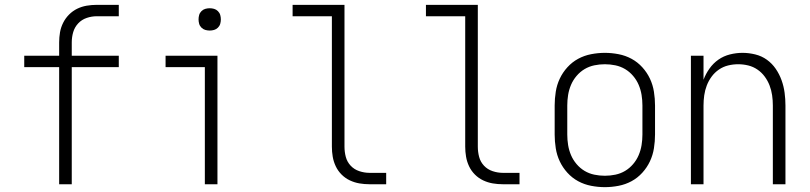

<svg xmlns="http://www.w3.org/2000/svg" viewBox="-20 -760 3340 792"><path d="M224 0V-483H80V-530H224V-585Q224 -606 227.5 -626.5Q231 -647 240.5 -666Q250 -685 265 -700Q280 -715 298.5 -724Q317 -733 337.5 -736.5Q358 -740 379 -740H470V-693H379Q358 -693 337.5 -686Q317 -679 302.5 -663.5Q288 -648 282 -627.5Q276 -607 276 -585V-530H470V-483H276V0Z M825 0V-483H663V-530H877V0ZM845 -634Q836 -634 827 -636.5Q818 -639 811 -646Q804 -653 801.5 -662Q799 -671 799 -680Q799 -689 801.5 -698Q804 -707 811 -714Q818 -721 827 -723.5Q836 -726 845 -726Q854 -726 863 -723.5Q872 -721 879 -714Q886 -707 888.5 -698Q891 -689 891 -680Q891 -671 888.5 -662Q886 -653 879 -646Q872 -639 863 -636.5Q854 -634 845 -634Z M1573 0H1504Q1483 0 1462.5 -3.5Q1442 -7 1423 -16Q1404 -25 1389 -40Q1374 -55 1365 -74Q1356 -93 1352.5 -113.5Q1349 -134 1349 -155V-693H1187V-740H1401V-155Q1401 -133 1406.5 -112.5Q1412 -92 1426.5 -76.5Q1441 -61 1462 -54Q1483 -47 1504 -47H1573Z M2123 0H2054Q2033 0 2012.5 -3.5Q1992 -7 1973 -16Q1954 -25 1939 -40Q1924 -55 1915 -74Q1906 -93 1902.5 -113.5Q1899 -134 1899 -155V-693H1737V-740H1951V-155Q1951 -133 1956.5 -112.5Q1962 -92 1976.5 -76.5Q1991 -61 2012 -54Q2033 -47 2054 -47H2123Z M2475 12Q2447 12 2418.5 6.5Q2390 1 2365 -12.5Q2340 -26 2320.5 -47.5Q2301 -69 2289 -94.5Q2277 -120 2272.5 -148.5Q2268 -177 2268 -205V-325Q2268 -353 2272.5 -381.5Q2277 -410 2289 -435.5Q2301 -461 2320.5 -482.5Q2340 -504 2365 -517.5Q2390 -531 2418.5 -536.5Q2447 -542 2475 -542Q2503 -542 2531.5 -536.5Q2560 -531 2585 -517.5Q2610 -504 2629.5 -482.5Q2649 -461 2661 -435.5Q2673 -410 2677.5 -381.5Q2682 -353 2682 -325V-205Q2682 -177 2677.5 -148.5Q2673 -120 2661 -94.5Q2649 -69 2629.5 -47.5Q2610 -26 2585 -12.5Q2560 1 2531.5 6.5Q2503 12 2475 12ZM2475 -35Q2497 -35 2518.5 -39.5Q2540 -44 2558.5 -55Q2577 -66 2591.5 -83Q2606 -100 2614.5 -120Q2623 -140 2626.5 -161.5Q2630 -183 2630 -205V-325Q2630 -347 2626.5 -368.5Q2623 -390 2614.5 -410Q2606 -430 2591.5 -447Q2577 -464 2558.5 -475Q2540 -486 2518.5 -490.5Q2497 -495 2475 -495Q2453 -495 2431.5 -490.5Q2410 -486 2391.5 -475Q2373 -464 2358.5 -447Q2344 -430 2335.5 -410Q2327 -390 2323.5 -368.5Q2320 -347 2320 -325V-205Q2320 -183 2323.5 -161.5Q2327 -140 2335.5 -120Q2344 -100 2358.5 -83Q2373 -66 2391.5 -55Q2410 -44 2431.5 -39.5Q2453 -35 2475 -35Z M2830 0V-530H2882V-431Q2891 -455 2906.5 -477Q2922 -499 2943.5 -514Q2965 -529 2991 -535.5Q3017 -542 3043 -542Q3069 -542 3095.5 -535.5Q3122 -529 3143.5 -513.5Q3165 -498 3180 -476Q3195 -454 3204 -429Q3213 -404 3216.5 -377.5Q3220 -351 3220 -325V0H3168V-325Q3168 -346 3165 -367Q3162 -388 3154.5 -407.5Q3147 -427 3134.5 -444Q3122 -461 3104.5 -473Q3087 -485 3066.5 -490Q3046 -495 3025 -495Q3004 -495 2983.5 -490Q2963 -485 2945.5 -473Q2928 -461 2915.5 -444Q2903 -427 2895.5 -407.5Q2888 -388 2885 -367Q2882 -346 2882 -325V0Z"/></svg>

Font: Lode Dark
Style: Regular
Weight: 400
Monospace: yes
Designer: Belleve Invis
Foundry: Belleve Invis
Version: Version 29.2.0; ttfautohint (v1.8.3)